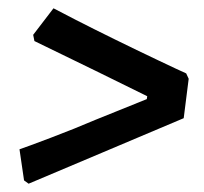

<svg xmlns="http://www.w3.org/2000/svg" viewBox="-20 -500 493 463"><path d="M423 -215 229 -133 49 -57 38 -65 27 -140Q45 -146 103 -168Q161 -190 210 -211L334 -261L335 -268L211 -329L63 -401L60 -416L109 -480Q122 -473 163 -452Q204 -431 257 -405Q310 -379 360.5 -355Q411 -331 429 -323L435 -310Z"/></svg>

Font: Alegreya SC
Style: Bold Italic
Weight: 700
Italic angle: -7°
Designer: Juan Pablo del Peral
Foundry: Huerta Tipografica
Version: Version 2.007; ttfautohint (v1.6)